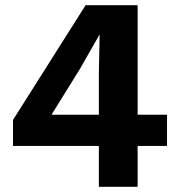

<svg xmlns="http://www.w3.org/2000/svg" viewBox="-20 -718 690 738"><path d="M360 0V-157H30V-257L309 -698H509V-277H622V-157H509V0ZM178 -277H360V-437L363 -586L289 -456Z"/></svg>

Font: Azeret Mono SemiBold
Style: Regular
Weight: 600
Designer: Martin Vácha
Foundry: Displaay
Version: Version 1.002